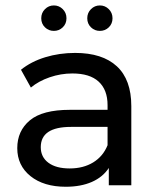

<svg xmlns="http://www.w3.org/2000/svg" viewBox="-20 -689 581 714"><path d="M414.5 -442.5C378.6 -475.6 326.9 -492.2 259.4 -492.2C220.2 -492.2 183.1 -486.8 148.1 -476.1C113.2 -465.4 83.1 -449.9 58 -429.6L94.8 -363.4C113.8 -379.3 137.1 -392.1 164.7 -401.6C192.3 -411.1 220.5 -415.8 249.3 -415.8C292.3 -415.8 324.8 -405.7 346.8 -385.5C368.9 -365.2 380 -336.1 380 -298.1V-280.6H240.1C172 -280.6 122.4 -267.6 91.1 -241.5C59.8 -215.4 44.2 -180.9 44.2 -138C44.2 -95.1 60.6 -60.4 93.4 -34C126.2 -7.7 169.9 5.5 224.5 5.5C261.9 5.5 294.2 -0.5 321.5 -12.4C348.8 -24.4 369.8 -41.7 384.6 -64.4V0H468.3V-294.4C468.3 -360 450.3 -409.4 414.5 -442.5ZM326.6 -85.1C302.1 -70.1 272.9 -62.6 239.2 -62.6C205.5 -62.6 179.1 -69.6 160.1 -83.7C141.1 -97.8 131.6 -117.1 131.6 -141.7C131.6 -192 169 -217.1 243.8 -217.1H380V-149C368.9 -121.4 351.1 -100.1 326.6 -85.1ZM147.2 -587.4C156.4 -578.5 167.4 -574.1 180.3 -574.1C193.2 -574.1 204.2 -578.5 213.4 -587.4C222.6 -596.3 227.2 -607.5 227.2 -621C227.2 -634.5 222.6 -645.8 213.4 -655C204.2 -664.2 193.2 -668.8 180.3 -668.8C167.4 -668.8 156.4 -664.2 147.2 -655C138 -645.8 133.4 -634.5 133.4 -621C133.4 -607.5 138 -596.3 147.2 -587.4ZM318.3 -587.4C327.5 -578.5 338.6 -574.1 351.4 -574.1C364.3 -574.1 375.4 -578.5 384.6 -587.4C393.8 -596.3 398.4 -607.5 398.4 -621C398.4 -634.5 393.8 -645.8 384.6 -655C375.4 -664.2 364.3 -668.8 351.4 -668.8C338.6 -668.8 327.5 -664.2 318.3 -655C309.1 -645.8 304.5 -634.5 304.5 -621C304.5 -607.5 309.1 -596.3 318.3 -587.4Z"/></svg>

Font: Montserrat Ace
Style: Regular
Weight: 500
Designer: Julieta Ulanovsky
Foundry: Julieta Ulanovsky
Version: Version 1